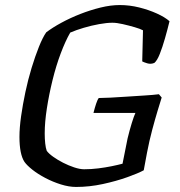

<svg xmlns="http://www.w3.org/2000/svg" viewBox="-20 -740 712 760"><path d="M281 0Q253 0 221 -10Q189 -20 159.5 -35.5Q130 -51 108.5 -68Q87 -85 77 -99Q67 -114 62 -139Q57 -164 57 -198Q57 -234 63.5 -280Q70 -326 80.5 -375.5Q91 -425 105 -471Q119 -517 134 -554.5Q149 -592 163 -612Q188 -631 223 -650Q258 -669 297.5 -684.5Q337 -700 377.5 -710Q418 -720 454 -720Q493 -720 531 -710.5Q569 -701 601 -686.5Q633 -672 651 -656Q643 -623 633 -588Q623 -553 612.5 -526.5Q602 -500 591 -491Q577 -485 562.5 -489.5Q548 -494 543 -497L546 -620Q535 -626 512.5 -632.5Q490 -639 466 -644.5Q442 -650 425 -650Q403 -650 372.5 -644.5Q342 -639 311.5 -630Q281 -621 258 -611Q239 -578 220.5 -529Q202 -480 188 -423Q174 -366 165.5 -311Q157 -256 157 -212Q157 -190 159 -172Q161 -154 165 -143Q173 -132 190.5 -119.5Q208 -107 229.5 -96Q251 -85 273.5 -77.5Q296 -70 313 -70Q341 -70 369 -73.5Q397 -77 421.5 -82Q446 -87 465 -92L485 -192Q493 -225 501.5 -252.5Q510 -280 516 -293H350Q355 -313 360.5 -329.5Q366 -346 371 -352Q387 -352 417 -353.5Q447 -355 482.5 -357.5Q518 -360 552 -362Q586 -364 609 -367L620 -354Q614 -335 604 -302Q594 -269 582.5 -226Q571 -183 562 -136L549 -66Q527 -54 483.5 -38.5Q440 -23 387 -11.5Q334 0 281 0Z"/></svg>

Font: Texturina Medium 12pt
Style: Italic
Weight: 400
Italic angle: -11°
Version: Version 1.002